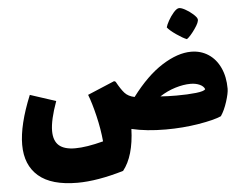

<svg xmlns="http://www.w3.org/2000/svg" viewBox="-58 -708 1308 1028"><g transform="rotate(-5 596.0 -194.0)"><path d="M1162 -184Q1162 -160 1147.5 -114.5Q1133 -69 1113 -40Q1075 -23 990.5 -9Q906 5 814 5Q710 5 630 -14Q625 132 566 206Q424 248 318 248Q178 248 109 188.5Q40 129 40 20Q40 -87 104 -243L242 -198Q206 -99 206 -40Q206 13 234.5 38Q263 63 322 63Q382 63 473 39Q467 -27 450 -98.5Q433 -170 415 -216L560 -277L568 -273Q591 -231 609.5 -210.5Q628 -190 662 -183Q744 -292 828 -345Q912 -398 984 -398Q1036 -398 1076.5 -371.5Q1117 -345 1139.5 -296.5Q1162 -248 1162 -184ZM887 -171Q947 -171 991.5 -176Q1036 -181 1042 -192Q1036 -208 1015 -217.5Q994 -227 966 -227Q928 -227 884 -213.5Q840 -200 800 -174Q838 -171 887 -171ZM866 -539Q869 -552 881.5 -574.5Q894 -597 910 -615.5Q926 -634 938 -636Q949 -638 971.5 -626Q994 -614 1013.5 -596.5Q1033 -579 1035 -569Q1039 -554 1012.5 -516.5Q986 -479 968 -467Q947 -475 913 -498.5Q879 -522 866 -539Z"/></g></svg>

Font: Lalezar
Style: Regular
Weight: 400
Designer: Borna Izadpanah
Foundry: Borna Izadpanah
Version: Version 1.004